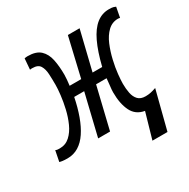

<svg xmlns="http://www.w3.org/2000/svg" viewBox="-196 -666 934 950"><g transform="rotate(-30 271.0 -191.5)"><path d="M409 144 451 -2Q402 -10 381 -52.5Q360 -95 360 -160Q360 -174 363 -197.5Q366 -221 367 -237H307L250 0H182L239 -237H182Q171 -182 154.5 -136.5Q138 -91 116 -58Q94 -25 65.5 -7.5Q37 10 2 10Q-15 10 -26 8.5Q-37 7 -43 5L-31 -56Q-25 -53 -19 -52.5Q-13 -52 -7 -52Q27 -52 51 -74Q75 -96 90.5 -130.5Q106 -165 115 -204Q124 -243 128 -278Q132 -313 132 -335Q132 -367 130.5 -396.5Q129 -426 117.5 -445Q106 -464 74 -464Q71 -464 67.5 -464Q64 -464 60 -463L65 -525Q69 -526 74 -526.5Q79 -527 83 -527Q131 -527 155 -504.5Q179 -482 187 -443.5Q195 -405 195 -356Q195 -346 193.5 -328Q192 -310 190 -296H256L308 -518H375L321 -296H376Q395 -374 419.5 -425.5Q444 -477 475.5 -502Q507 -527 546 -527Q566 -527 573 -524.5Q580 -522 585 -520L574 -462Q568 -464 563 -464Q529 -464 504.5 -440.5Q480 -417 464.5 -380Q449 -343 439.5 -302Q430 -261 426.5 -226.5Q423 -192 423 -173Q423 -144 428 -119Q433 -94 447.5 -78.5Q462 -63 490 -63Q506 -63 520 -66Q534 -69 551 -75L495 144Z"/></g></svg>

Font: Ubuntu Sans Mono
Style: Italic
Weight: 400
Italic angle: -13.5°
Monospace: yes
Designer: Dalton Maag Ltd
Foundry: Dalton Maag Ltd
Version: Version 1.006